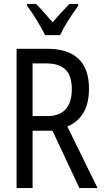

<svg xmlns="http://www.w3.org/2000/svg" viewBox="-20 -964 540 984"><path d="M65 -714H222Q328 -714 382 -663Q436 -612 436 -511Q436 -431 406 -383.5Q376 -336 325 -316L480 0H387L249 -294H147V0H65ZM221 -369Q348 -369 348 -507Q348 -576 315.5 -607.5Q283 -639 217 -639H147V-369ZM119 -934V-944H164Q183 -927 231 -871L250 -850Q287 -894 336 -944H381V-934Q316 -845 288 -784H211Q195 -817 170 -858Q145 -899 119 -934Z"/></svg>

Font: Noto Sans Mono UI Cond
Style: Regular
Weight: 400
Width: 3
Monospace: yes
Designer: Monotype Design team
Foundry: Monotype Imaging Inc.
Version: Version 1.000